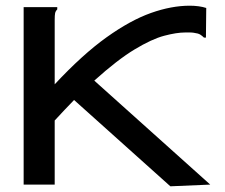

<svg xmlns="http://www.w3.org/2000/svg" viewBox="-20 -648 790 674"><path d="M63 -623H181V-615Q175 -609 173.5 -602Q172 -595 172 -578V-352Q270 -457 354 -517Q438 -577 510 -602.5Q582 -628 646 -628Q662 -628 677 -626Q692 -624 704 -620L703 -526V-516H696Q690 -522 683 -526.5Q676 -531 660 -533Q654 -534 647 -534Q640 -534 630 -534Q600 -534 556.5 -522.5Q513 -511 452.5 -474.5Q392 -438 311 -365L718 0L578 6L240 -297Q207 -263 172 -225V0H63Z"/></svg>

Font: Inconsolata ExtraExpanded SemiBold
Style: Regular
Weight: 600
Width: 8
Monospace: yes
Designer: Raph Levien, Cyreal, Brenton Simpson
Foundry: Raph Levien, Cyreal, Google
Version: Version 3.001; ttfautohint (v1.8.2.53-6de2)